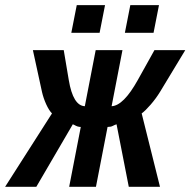

<svg xmlns="http://www.w3.org/2000/svg" viewBox="-70 -722 736 742"><path d="M242.2 -231.4Q230 -231.4 217.8 -238.8L211.4 -241.7L70.3 0H-50.3L130.9 -283.7Q119.6 -294.9 108.6 -318.8Q97.7 -342.8 92.3 -366.7L57.1 -528.3H176.3L195.8 -412.6Q212.4 -313.5 257.8 -311.5L299.8 -528.3H403.3L361.3 -311.5Q407.2 -313.5 462.4 -412.6L526.9 -528.3H646L548.3 -366.7Q532.7 -341.3 512.2 -317.6Q491.7 -293.9 477.5 -283.7L548.3 0H427.7L380.4 -241.7Q373 -239.3 365.7 -235.4Q358.4 -231.4 345.7 -231.4L300.8 0H197.3ZM412.6 -595.2 433.6 -702.1H544.4L523.4 -595.2ZM205.6 -595.2 226.6 -702.1H335.9L314.9 -595.2Z"/></svg>

Font: Liberation Mono
Style: Bold Italic
Weight: 700
Italic angle: -12°
Monospace: yes
Designer: Steve Matteson
Foundry: Ascender Corporation
Version: Version 2.1.5